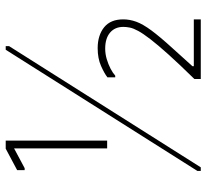

<svg xmlns="http://www.w3.org/2000/svg" viewBox="-46 -694 740 689"><g transform="rotate(-90 324.5 -350.0)"><path d="M136 -336V-670L65 -632H58V-659L135 -700H164V-336ZM490 -700H503V-688L68 0H55V-12ZM599 -278Q599 -301 592 -318Q585 -335 571 -346.5Q557 -358 538 -364Q519 -370 496 -370Q459 -370 432 -358Q405 -346 391 -335V-307H397Q407 -316 422.5 -324Q438 -332 456.5 -337.5Q475 -343 494 -343Q531 -343 551.5 -325.5Q572 -308 572 -278Q572 -267 569.5 -254.5Q567 -242 557.5 -224.5Q548 -207 528 -181Q508 -155 473.5 -116.5Q439 -78 385 -23V0H599V-25H431V-30L496 -102Q537 -147 559.5 -177.5Q582 -208 590.5 -231.5Q599 -255 599 -278Z"/></g></svg>

Font: Phudu Light
Style: Regular
Weight: 300
Version: Version 1.005;gftools[0.9.23]